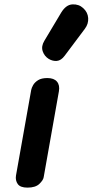

<svg xmlns="http://www.w3.org/2000/svg" viewBox="-20 -857 423 877"><path d="M105.5 0Q72.5 0 61 -16.5Q49.5 -33 53 -55L122.5 -446Q124 -455 131.2 -468Q138.5 -481 154 -490.8Q169.5 -500.5 196.5 -500.5Q226.5 -500.5 240.2 -484.2Q254 -468 249 -439.5L179.5 -47.5Q177.5 -34 159.8 -17Q142 0 105.5 0ZM202.5 -588Q182.5 -600.5 175 -623Q167.5 -645.5 182.5 -670.5L259.5 -799.5Q281.5 -835.5 310.8 -837Q340 -838.5 360 -820Q381 -801 382.8 -774.5Q384.5 -748 368 -726L275.5 -602.5Q259 -580.5 240 -578.8Q221 -577 202.5 -588Z"/></svg>

Font: Edu AU VIC WA NT Hand SemiBold
Style: Regular
Weight: 600
Version: Version 1.001